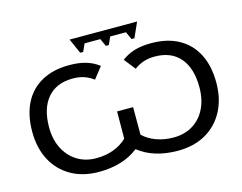

<svg xmlns="http://www.w3.org/2000/svg" viewBox="-114 -1035 1546 1226"><g transform="rotate(-15 659.0 -422.5)"><path d="M607.9 -153.8 608.9 -333.5H714.8V-151.4Q749 -117.7 801.3 -98.4Q853.5 -79.1 915 -79.1Q988.3 -79.1 1042.7 -112.5Q1097.2 -146 1127 -206.3Q1156.7 -266.6 1156.7 -347.2Q1156.7 -472.7 1098.1 -541.3Q1039.6 -609.9 930.2 -609.9Q889.2 -609.9 855.7 -598.4Q822.3 -586.9 794.4 -565.9L735.4 -641.1Q775.9 -671.4 822.3 -684.8Q868.7 -698.2 931.2 -698.2Q1037.6 -698.2 1113 -656.5Q1188.5 -614.7 1228.5 -536.4Q1268.6 -458 1268.6 -347.2Q1268.6 -240.2 1225.8 -159.9Q1183.1 -79.6 1105.2 -34.9Q1027.3 9.8 920.9 9.8Q760.7 9.8 660.2 -70.3Q558.1 9.8 398.9 9.8Q293 9.8 214.8 -34.9Q136.7 -79.6 94.2 -159.9Q51.8 -240.2 51.8 -347.2Q51.8 -458 91.6 -536.4Q131.3 -614.7 207 -656.5Q282.7 -698.2 389.2 -698.2Q451.2 -698.2 497.8 -684.8Q544.4 -671.4 584.5 -641.1L525.4 -565.9Q497.6 -586.9 464.4 -598.4Q431.2 -609.9 389.6 -609.9Q280.8 -609.9 221.9 -541Q163.1 -472.2 163.1 -347.2Q163.1 -267.6 193.6 -207.3Q224.1 -147 278.6 -113Q333 -79.1 405.3 -79.1Q466.8 -79.1 519.3 -98.6Q571.8 -118.2 607.9 -153.8ZM521 -807.1 498 -756.3H478.5L434.6 -855H880.9L836.9 -756.3H817.4L794.4 -807.1H690.4L667.5 -756.3H647.9L625 -807.1Z"/></g></svg>

Font: Arimo Medium
Style: Regular
Weight: 500
Designer: Steve Matteson
Foundry: Monotype Imaging Inc.
Version: Version 1.33